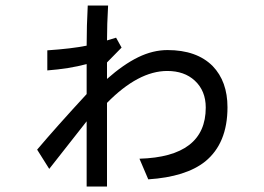

<svg xmlns="http://www.w3.org/2000/svg" viewBox="-20 -573 960 698"><path d="M369 105H295V-132Q222 -40 159 41L115 -29Q187 -114 295 -231V-340Q231 -323 152 -317V-390Q241 -396 295 -407Q295 -480 299 -553H373Q369 -484 369 -426L402 -436L422 -400L369 -346V-286Q429 -339 482.5 -365Q536 -391 589 -391Q695 -391 753 -333Q807 -277 807 -183Q807 -52 726 14Q656 70 519 79L487 4Q728 -3 728 -182Q728 -243 688 -280Q650 -315 588 -315Q483 -315 369 -199Z"/></svg>

Font: LINE Seed Sans KR Regular
Style: Regular
Weight: 400
Designer: LINE VX Design & Sandoll Inc & Dalton Maag Ltd
Foundry: Sandoll Inc.
Version: Version 1.000